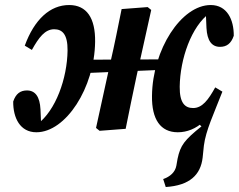

<svg xmlns="http://www.w3.org/2000/svg" viewBox="-20 -520 964 775"><path d="M649 234.9C745.6 228.7 789.8 185.9 797.9 116.5L803 67.5C810.8 6.3 843 -60.6 877.6 -149.9L852.6 -142.6L779.2 -22.9L793.2 -9.9C724.8 45.1 708.3 65.9 696.7 120.9L691.9 148.6C687.1 174.9 667.1 192.9 638.7 202.8L649 234.9ZM126.9 13.9C245.7 13.9 361.7 -165.7 363.9 -351.2C365.3 -447.9 329.4 -499.4 259.6 -499.7C182.1 -500 118.5 -441.3 80 -335.7L108.7 -318.5C136.7 -368.8 161.4 -401.9 198.7 -401.9C231.6 -401.9 253.4 -381.4 252.7 -315.9C251.3 -203.7 204.9 -73.2 130.2 -18.3L146.1 -14.7L143.4 -78.8C140.7 -129.9 122.2 -154.9 88.8 -154.9C62.3 -154.9 44 -142 33.3 -110.2C32.7 -44.5 60.8 13.9 126.9 13.9ZM382 8 487.2 0C501.9 -72.4 516.1 -142.9 531.5 -214.3L590.4 -479.8L576.1 -491.4L470.9 -483.4C456.1 -410.9 442.5 -340.5 425.8 -269.1L367.6 -3.6L382 8ZM325.7 -225.1 647.9 -238.7 648.7 -280.4 326.5 -279 325.7 -225.1ZM697.2 13.9C774 14.2 839.1 -45.9 877.6 -150.1L848.8 -167.3C820.9 -117 796.5 -83.9 759.5 -83.9C726.5 -83.9 704.7 -104.5 705.4 -169.9C706.8 -282.1 752.3 -413.6 826.6 -467.5L810.7 -471.1L813.4 -407.1C816.2 -355.9 834.6 -330.9 868.1 -330.9C894.5 -330.9 912.8 -343.8 923.6 -375.6C924.1 -441.3 896.1 -499.7 830.5 -499.7C711.7 -499.7 595.7 -320.2 593.5 -133.2C592.1 -37.9 628 13.6 697.2 13.9Z"/></svg>

Font: Source Serif Variable
Style: Italic
Weight: 389
Italic angle: -12°
Designer: Frank Grießhammer
Foundry: Adobe Systems Incorporated
Version: Version 3.001;hotconv 1.0.111;makeotfexe 2.5.65597